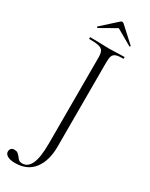

<svg xmlns="http://www.w3.org/2000/svg" viewBox="-307 -847 889 1138"><g transform="rotate(30 137.5 -277.5)"><path d="M275 -613Q241 -613 225 -607Q209 -601 203.5 -586.5Q198 -572 198 -542V34Q198 130 154.5 187Q111 244 27 244Q-6 244 -24.5 233.5Q-43 223 -43 206Q-43 193 -35.5 185Q-28 177 -14 177Q1 177 9 183Q17 189 27 201Q35 213 43 219Q51 225 65 225Q104 225 124 181.5Q144 138 144 43V-544Q144 -574 136.5 -588Q129 -602 108 -607.5Q87 -613 42 -613Q40 -613 40 -619Q40 -625 42 -625L99 -624Q145 -622 170 -622Q195 -622 233 -624L275 -625Q277 -625 277 -619Q277 -613 275 -613ZM149 -794Q154 -799 161 -799Q167 -799 172 -794L274 -701Q275 -701 275 -699Q275 -697 272.5 -695Q270 -693 269 -694L161 -756L52 -694Q50 -693 47 -696.5Q44 -700 46 -701Z"/></g></svg>

Font: Cormorant Garamond Light
Style: Regular
Weight: 300
Designer: Christian Thalmann (Catharsis Fonts)
Version: Version 3.000